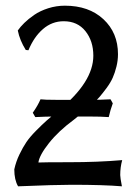

<svg xmlns="http://www.w3.org/2000/svg" viewBox="-20 -637 478 669"><path d="M176.8 -289.1H298.8Q329.1 -289.1 365.2 -291L373 -276.9Q364.3 -253.4 358.9 -229Q332.5 -231 290 -231H176.8Q139.2 -231 103 -229L94.2 -244.1Q112.3 -270 121.1 -291Q134.3 -289.1 176.8 -289.1ZM202.1 -563Q161.1 -563 129.6 -535.6Q98.1 -508.3 79.1 -461.9L69.8 -462.9Q48.8 -496.6 42 -530.8Q50.8 -543.5 64.7 -557.1Q78.6 -570.8 99.1 -585Q119.6 -599.1 147.9 -608.2Q176.3 -617.2 206.1 -617.2Q289.6 -617.2 340.3 -570.1Q391.1 -522.9 391.1 -448.2Q391.1 -426.3 385.7 -404.8Q380.4 -383.3 372.8 -366.2Q365.2 -349.1 351.3 -330.3Q337.4 -311.5 326.7 -299.1Q315.9 -286.6 297.1 -269.8Q278.3 -252.9 267.8 -244.4Q257.3 -235.8 237.8 -220.2Q184.1 -180.7 150.6 -138.4Q117.2 -96.2 113.8 -70.8Q132.8 -71.8 221.2 -71.8Q321.3 -71.8 405.8 -79.1Q398.9 -54.7 398.9 -26.9Q398.9 -18.1 404.8 12.2Q340.8 6.8 230 6.8Q172.9 6.8 43 12.2Q29.8 -10.3 29.8 -46.9Q35.6 -73.7 47.6 -98.6Q59.6 -123.5 71.8 -141.6Q84 -159.7 105.7 -181.6Q127.4 -203.6 142.6 -217Q157.7 -230.5 186 -253.9Q305.2 -351.6 305.2 -442.9Q305.2 -494.1 277.6 -528.6Q250 -563 202.1 -563Z"/></svg>

Font: Linear Smooth Low Contrast
Style: Regular
Weight: 500
Designer: Philipp H. Poll, Flanker
Foundry: Philipp H. Poll, reworked by Flanker
Version: Version 1.010 | FøM Fix